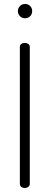

<svg xmlns="http://www.w3.org/2000/svg" viewBox="-20 -947 249 967"><path d="M105 0Q95 0 87.5 -5.5Q80 -11 80 -21V-711Q80 -721 87.5 -726Q95 -731 105 -731Q114 -731 122 -726Q130 -721 130 -711V-21Q130 -11 122 -5.5Q114 0 105 0ZM106 -855Q91 -855 80.5 -865.5Q70 -876 70 -891Q70 -906 80.5 -916.5Q91 -927 106 -927Q122 -927 132 -916.5Q142 -906 142 -891Q142 -876 132 -865.5Q122 -855 106 -855Z"/></svg>

Font: Dosis Light
Style: Regular
Weight: 300
Designer: EdgarTolentino, PabloImpallari, IginoMarini
Foundry: EdgarTolentino, PabloImpallari, IginoMarini
Version: Version 3.001; ttfautohint (v1.8.2)